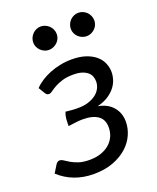

<svg xmlns="http://www.w3.org/2000/svg" viewBox="-141 -782 707 867"><g transform="rotate(-20 212.0 -348.0)"><path d="M0 0ZM56.5 -443Q70.5 -458 90.5 -471Q110.5 -484 134.2 -493.5Q158 -503 185 -508.5Q212 -514 240.5 -514Q280 -514 308.2 -504.2Q336.5 -494.5 355 -478.5Q373.5 -462.5 382.2 -441.8Q391 -421 391 -399Q391 -381 385 -362.2Q379 -343.5 365.8 -326.8Q352.5 -310 331.2 -296.2Q310 -282.5 279 -275Q325.5 -266.5 350.2 -237.2Q375 -208 375 -166.5Q375 -134.5 361.2 -103.5Q347.5 -72.5 320.2 -48Q293 -23.5 252.5 -8.2Q212 7 159 7Q109 7 67.2 -9Q25.5 -25 -7.5 -55.5L15 -92Q17.5 -96.5 22.5 -100.2Q27.5 -104 33 -104Q42 -104 52 -97Q62 -90 76.2 -81.8Q90.5 -73.5 111.2 -66.5Q132 -59.5 163 -59.5Q194 -59.5 218.2 -68Q242.5 -76.5 259.2 -91.2Q276 -106 284.8 -125.8Q293.5 -145.5 293.5 -168.5Q293.5 -206.5 267.8 -224.5Q242 -242.5 195 -242.5Q180 -242.5 161.2 -240.2Q142.5 -238 125 -235.5Q125 -252.5 126.2 -268.8Q127.5 -285 134 -301.5Q148 -300 161.2 -298.8Q174.5 -297.5 188.5 -297.5Q219.5 -297 242.5 -304.2Q265.5 -311.5 280.8 -323.5Q296 -335.5 303.5 -351Q311 -366.5 311 -383Q311 -396 306.5 -407.5Q302 -419 291.5 -427.8Q281 -436.5 264.5 -441.8Q248 -447 224 -447Q192.5 -447 170.8 -440.2Q149 -433.5 134.2 -425.2Q119.5 -417 110 -409.8Q100.5 -402.5 94 -402Q88.5 -401.5 84.2 -403.2Q80 -405 75 -412.5L56.5 -443ZM217 -644.5Q217 -633 212.5 -623Q208 -613 200 -605.5Q192 -598 181.8 -593.5Q171.5 -589 160 -589Q148.5 -589 138.5 -593.5Q128.5 -598 120.8 -605.5Q113 -613 108.5 -623Q104 -633 104 -644.5Q104 -656 108.5 -666.5Q113 -677 120.8 -684.8Q128.5 -692.5 138.5 -697Q148.5 -701.5 160 -701.5Q171.5 -701.5 181.8 -697Q192 -692.5 200 -684.8Q208 -677 212.5 -666.5Q217 -656 217 -644.5ZM397.5 -644.5Q397.5 -633 393 -623Q388.5 -613 380.8 -605.5Q373 -598 362.8 -593.5Q352.5 -589 341 -589Q329.5 -589 319.2 -593.5Q309 -598 301.2 -605.5Q293.5 -613 289 -623Q284.5 -633 284.5 -644.5Q284.5 -656 289 -666.5Q293.5 -677 301.2 -684.8Q309 -692.5 319.2 -697Q329.5 -701.5 341 -701.5Q352.5 -701.5 362.8 -697Q373 -692.5 380.8 -684.8Q388.5 -677 393 -666.5Q397.5 -656 397.5 -644.5Z"/></g></svg>

Font: Lato
Style: Italic
Weight: 400
Italic angle: -7°
Designer: Lukasz Dziedzic
Foundry: tyPoland Lukasz Dziedzic
Version: Version 2.007; 2014-02-27